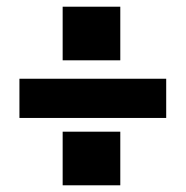

<svg xmlns="http://www.w3.org/2000/svg" viewBox="-20 -583 554 573"><path d="M167 -403V-563H339V-403ZM38 -231V-348H476V-231ZM167 -30V-190H339V-30Z"/></svg>

Font: Host Grotesk Black
Style: Regular
Weight: 900
Designer: Doğukan Karapınar based on Poppins by Indian Type Foundry, Jonny Pinhorn
Foundry: Element Type
Version: Version 1.000; ttfautohint (v1.8.4.7-5d5b);gftools[0.9.33]